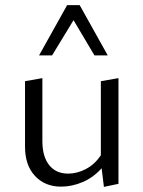

<svg xmlns="http://www.w3.org/2000/svg" viewBox="-20 -726 561 752"><path d="M78 -151V-408L146 -420V-173Q146 -113 172.5 -79.5Q199 -46 247 -46Q282 -46 316.5 -64Q351 -82 375 -118V-408L444 -420V-6L387 6L378 -67Q346 -31 304 -13Q262 5 219 5Q156 5 117 -37Q78 -79 78 -151ZM268 -647 184 -509H133L243 -706H292L402 -509H350Z"/></svg>

Font: LXGW Bright TC
Style: Regular
Weight: 400
Designer: Christian Thalmann (Catharsis Fonts)
Foundry: LXGW / Christian Thalmann (Catharsis Fonts) / Fontworks Inc.
Version: Version 5.501